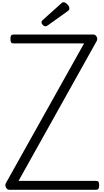

<svg xmlns="http://www.w3.org/2000/svg" viewBox="-20 -1709 940 1729"><path d="M62 0Q50 0 41 -9.5Q32 -19 29 -32.5Q26 -46 32 -58L737 -1318H101Q86 -1318 80 -1327Q74 -1336 74 -1358Q74 -1381 80 -1389.5Q86 -1398 101 -1398H821Q840 -1398 850.5 -1378Q861 -1358 851 -1340L147 -80H846Q861 -80 867 -71.5Q873 -63 873 -40Q873 -18 867 -9Q861 0 846 0ZM391 -1472Q377 -1472 365.5 -1484Q354 -1496 354 -1507Q354 -1511 355.5 -1516Q357 -1521 363 -1527L531 -1678Q536 -1683 540.5 -1686Q545 -1689 554 -1689Q563 -1689 575 -1680Q587 -1671 596 -1658.5Q605 -1646 605 -1634Q605 -1627 602.5 -1622Q600 -1617 590 -1609L411 -1481Q404 -1477 399.5 -1474.5Q395 -1472 391 -1472Z"/></svg>

Font: Playwrite FR Trad
Style: Regular
Weight: 400
Designer: Veronika Burian, José Scaglione
Foundry: TypeTogether
Version: Version 1.000